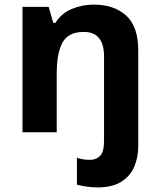

<svg xmlns="http://www.w3.org/2000/svg" viewBox="-20 -576 697 836"><path d="M405 240Q382 240 357 236.5Q332 233 315 228V111Q330 116 343 118Q356 120 373 120Q398 120 415.5 103Q433 86 433 37V-330Q433 -437 345 -437Q277 -437 252 -390.5Q227 -344 227 -257V0H78V-546H192L212 -476H221Q247 -518 292.5 -537Q338 -556 388 -556Q476 -556 529 -508.5Q582 -461 582 -356V59Q582 109 564.5 150Q547 191 508 215.5Q469 240 405 240Z"/></svg>

Font: BC Sans
Style: Bold
Weight: 700
Designer: Monotype Design Team
Province of B.C.
Foundry: Monotype Imaging Inc.
Version: Version 2.000;GOOG;noto-source:20170915:90ef993387c0